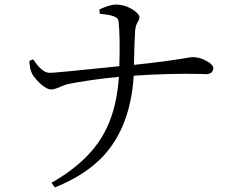

<svg xmlns="http://www.w3.org/2000/svg" viewBox="-20 -777 1040 846"><path d="M419.9 -715.8 418 -735.4Q463.9 -756.8 490.2 -756.8Q536.1 -756.8 575.2 -727.5Q593.8 -712.9 594.7 -701.2Q594.7 -692.4 584 -674.8Q576.2 -659.2 575.2 -638.7Q572.3 -596.7 570.3 -491.2Q713.9 -505.9 818.4 -524.4Q823.2 -525.4 826.2 -525.4Q864.3 -525.4 899.4 -502.9Q918.9 -490.2 919.9 -476.6Q918 -451.2 888.7 -450.2Q882.8 -450.2 863.3 -451.2Q723.6 -454.1 569.3 -443.4Q553.7 -199.2 414.1 -68.4Q338.9 2 221.7 48.8L207 28.3Q382.8 -71.3 449.2 -210.9Q495.1 -305.7 503.9 -438.5Q375 -425.8 277.3 -406.2Q268.6 -404.3 231.4 -388.7Q216.8 -382.8 206.1 -382.8Q179.7 -382.8 140.6 -425.8Q126 -442.4 121.1 -453.1Q111.3 -471.7 109.4 -508.8L126 -515.6Q160.2 -464.8 186.5 -458Q194.3 -456.1 200.2 -456.1Q225.6 -456.1 505.9 -485.4Q509.8 -626 502 -685.5Q499 -709 430.7 -714.8Q428.7 -714.8 423.8 -715.8H422.9H421.9H420.9Z"/></svg>

Font: GenYoMin JP Regular
Style: Regular
Weight: 400
Version: Version 1.001;PS 1;hotconv 16.6.51;makeotf.lib2.5.65220 DEVE